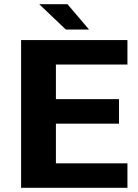

<svg xmlns="http://www.w3.org/2000/svg" viewBox="-20 -890 654 910"><path d="M584 -584H245V-420H544V-304H245V-116H584V0H80V-700H584ZM402 -750H292L166 -870H300Z"/></svg>

Font: Fivo Sans Modern
Style: Regular
Weight: 700
Designer: Alexander Slobzheninov
Foundry: Alexander Slobzheninov
Version: 1.0